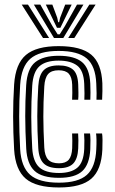

<svg xmlns="http://www.w3.org/2000/svg" viewBox="-20 -811 502 840"><path d="M238.2 9.2Q137.8 9.2 92.5 -29.5Q47.2 -68.2 41.8 -157Q37.5 -233 37.4 -300.8Q37.2 -368.5 41.8 -441.5Q47.8 -532 93.4 -570.6Q139 -609.2 236.5 -609.2Q334.5 -609.2 379.2 -571.8Q424 -534.2 427.8 -446.8Q428.2 -432 428.1 -412.9Q428 -393.8 426.8 -374.8H402Q403.5 -396.2 401.2 -445.5Q398 -522 359.8 -555.1Q321.5 -588.2 236.5 -588.2Q151.8 -588.2 112.5 -553.8Q73.2 -519.2 68.2 -440Q63.8 -368.5 63.9 -301.5Q64 -234.5 68.2 -158.2Q72.8 -80.5 112 -46.1Q151.2 -11.8 238.2 -11.8Q322 -11.8 359.9 -45.8Q397.8 -79.8 401.2 -157.8Q402.5 -181.8 402.1 -199.5Q401.8 -217.2 400.2 -227.2H426.5Q428.2 -218.5 428.5 -198.5Q428.8 -178.5 427.8 -156.8Q423.8 -67.8 379.6 -29.2Q335.5 9.2 238.2 9.2ZM238.2 -33Q163.2 -33 130.9 -63.6Q98.5 -94.2 94.8 -160Q90.5 -237.8 90.4 -303Q90.2 -368.2 94.5 -437.8Q99 -510.8 134.1 -538.9Q169.2 -567 236.5 -567Q305.2 -567 338.6 -539.6Q372 -512.2 375 -445Q375.8 -424 375.9 -405.9Q376 -387.8 375.2 -374.8H349Q350.5 -396.2 348.5 -444.2Q346 -502.5 317.5 -524.1Q289 -545.8 236.5 -545.8Q180 -545.8 152.4 -521Q124.8 -496.2 121 -436Q116.5 -365.2 116.8 -300Q117 -234.8 121 -162.2Q124.5 -104.5 151.5 -79.4Q178.5 -54.2 238.2 -54.2Q290.8 -54.2 318.2 -77.2Q345.8 -100.2 348.5 -159Q350.2 -200.2 347.8 -227.2H374Q377 -203 375 -158.2Q371.8 -91.8 340 -62.4Q308.2 -33 238.2 -33ZM238.2 -75.2Q192.2 -75.2 171.1 -96Q150 -116.8 147.5 -163.2Q143 -240.5 143.1 -302.5Q143.2 -364.5 147.5 -434.5Q150.5 -483 171.2 -503.9Q192 -524.8 236.5 -524.8Q277.8 -524.8 299 -506.8Q320.2 -488.8 322.2 -441.5Q322.8 -425.8 323.1 -406.5Q323.5 -387.2 322 -374.8H295.5Q296.5 -387.2 296.4 -405.4Q296.2 -423.5 295.8 -440.8Q294.5 -473.8 280.8 -488.6Q267 -503.5 236.5 -503.5Q204.8 -503.5 190.4 -486.8Q176 -470 173.8 -433.2Q169.5 -363 169.6 -301.1Q169.8 -239.2 173.8 -164.8Q175.8 -128.8 190.9 -112.6Q206 -96.5 238.2 -96.5Q267.2 -96.5 280.8 -112.2Q294.2 -128 295.8 -162.5Q296.5 -177 296.4 -194.8Q296.2 -212.5 295.5 -227.2H321.8Q324 -199 322.2 -161.5Q320 -116 300.4 -95.6Q280.8 -75.2 238.2 -75.2ZM75 -790.8H102.5L194.8 -644.8H168.2ZM128.2 -790.8H156.5L209.2 -697.2L232.2 -660.8H241.2L264 -697L316.8 -790.8H345L257 -644.8H216.2ZM180.5 -790.8H209L230.5 -733.2L234.5 -713.8H238.8L243 -733.2L265.2 -790.8H293.5L258.5 -719L244.2 -689.5H229.2L215 -719ZM370.8 -790.8H398.2L305.2 -644.8H278.5Z"/></svg>

Font: Big Shoulders Inline Text ExtraBold
Style: Regular
Weight: 800
Designer: Patric King
Foundry: XO Type Co
Version: Version 1.000